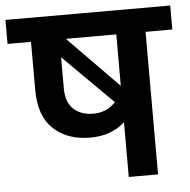

<svg xmlns="http://www.w3.org/2000/svg" viewBox="-76 -709 751 758"><g transform="rotate(-5 299.5 -330.0)"><path d="M404 -372V-565H204L404 -361ZM179 -494V-371Q179 -316 208.5 -288.5Q238 -261 287 -261Q340 -261 375 -299ZM626 -660V-565H520V0H404V-217Q350 -168 267 -168Q176 -168 121 -219.5Q66 -271 66 -374V-565H-27V-660Z"/></g></svg>

Font: Hind SemiBold
Style: Regular
Weight: 600
Designer: Manushi Parikh, Satya Rajpurohit
Foundry: Indian Type Foundry
Version: Version 2.001;PS 1.0;hotconv 1.0.79;makeotf.lib2.5.61930; tt